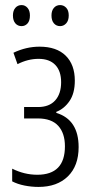

<svg xmlns="http://www.w3.org/2000/svg" viewBox="-20 -727 367 757"><path d="M132 10Q104 10 76.5 4.5Q49 -1 28 -12V-62Q76 -38 127 -38Q236 -38 236 -150Q236 -202 209.5 -231Q183 -260 129 -260H75V-305H130Q174 -305 197.5 -331Q221 -357 221 -403Q221 -447 198 -471Q175 -495 132 -495Q90 -495 49 -474L33 -519Q83 -543 136 -543Q203 -543 239 -507.5Q275 -472 275 -409Q275 -359 254 -328.5Q233 -298 202 -286V-282Q290 -255 290 -147Q290 -73 247.5 -31.5Q205 10 132 10ZM31 -666Q31 -685 40.5 -696Q50 -707 65 -707Q79 -707 88.5 -696Q98 -685 98 -666Q98 -645 88.5 -634.5Q79 -624 65 -624Q50 -624 40.5 -635Q31 -646 31 -666ZM183 -666Q183 -685 192.5 -696Q202 -707 217 -707Q231 -707 241 -696.5Q251 -686 251 -666Q251 -646 241 -635Q231 -624 217 -624Q202 -624 192.5 -635Q183 -646 183 -666Z"/></svg>

Font: Noto Sans ExtraCondensed Light
Style: Regular
Weight: 300
Width: 2
Designer: Monotype Design Team
Foundry: Monotype Imaging Inc.
Version: Version 2.013; ttfautohint (v1.8.4.7-5d5b)